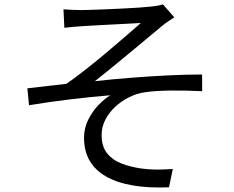

<svg xmlns="http://www.w3.org/2000/svg" viewBox="-20 -788 1040 852"><path d="M261.6 -746.7Q280.1 -745.3 299.3 -744.3Q318.5 -743.3 341.2 -743.3Q354.8 -743.3 384.2 -744.3Q413.5 -745.3 451.5 -746.8Q489.5 -748.3 528.4 -750.3Q567.4 -752.3 599.5 -754.5Q631.7 -756.7 648.8 -758.7Q666.9 -760.5 680.7 -763.1Q694.5 -765.7 703 -768.5L753.5 -711.3Q743.7 -704.8 727.3 -693.8Q710.9 -682.7 700.2 -673.8Q678 -655.4 648.4 -630.7Q618.9 -606.1 586 -578.7Q553.1 -551.4 519.8 -523.9Q486.5 -496.4 456 -471.6Q425.5 -446.7 401 -427.8Q477 -436.3 559.9 -442.8Q642.7 -449.3 723.9 -453.4Q805.1 -457.4 876.8 -457.4L877.2 -383.3Q803.8 -387.1 736.1 -386.2Q668.5 -385.3 623.3 -378.6Q586.6 -373.4 552.5 -356.4Q518.4 -339.3 490.7 -313.5Q463 -287.6 446.9 -255.7Q430.9 -223.8 430.9 -188.5Q430.9 -138.4 455 -108.1Q479.1 -77.9 518.5 -62.8Q558 -47.6 603.2 -40.8Q647.9 -34.9 683.9 -35.5Q720 -36.2 746.8 -38.2L730 43.2Q547 50.6 450 -5.3Q352.9 -61.1 352.9 -176.5Q352.9 -219.4 371.4 -256.5Q389.9 -293.6 416.8 -321.7Q443.7 -349.7 469.3 -365.3Q389.6 -358.8 294.2 -347.4Q198.8 -336 108.8 -321L101.5 -396Q142.1 -400.6 189.4 -406.3Q236.7 -412 274.9 -416Q315.4 -444.4 362.8 -481.6Q410.1 -518.9 456.7 -558.3Q503.2 -597.7 542.4 -631.4Q581.5 -665.1 605.1 -686.1Q591.9 -685.1 565.4 -683.8Q539 -682.5 506.2 -680.7Q473.4 -678.9 440.5 -677.3Q407.7 -675.6 381.7 -674.1Q355.7 -672.6 342.4 -671.6Q323.2 -670.6 302.6 -668.6Q282 -666.5 265.6 -664.7Z"/></svg>

Font: Noto Sans JP
Style: Regular
Weight: 100
Designer: Ryoko NISHIZUKA 西塚涼子 (kana, bopomofo & ideographs); Paul D. Hunt (Latin, Greek & Cyrillic); Sandoll Communications 산돌커뮤니
Foundry: Adobe
Version: Version 2.004;hotconv 1.0.118;makeotfexe 2.5.65603